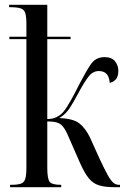

<svg xmlns="http://www.w3.org/2000/svg" viewBox="-20 -780 525 800"><path d="M22 0V-10H27Q54 -10 67.5 -15Q81 -20 85.5 -35.5Q90 -51 90 -81V-617H19V-627H90V-679Q90 -710 85.5 -725Q81 -740 66.5 -745Q52 -750 22 -750H18V-760H177V-627H274V-617H177V-284Q201 -284 217.5 -293Q234 -302 244 -314Q258 -331 274.5 -360.5Q291 -390 311 -430Q339 -484 359 -513Q379 -542 416 -542Q445 -542 459 -525Q473 -508 473 -485Q473 -460 462 -448.5Q451 -437 437 -435Q434 -484 392 -484Q367 -484 349 -461Q331 -438 307 -393Q288 -357 271 -330.5Q254 -304 227 -288Q285 -286 310.5 -266Q336 -246 355 -207L397 -114Q417 -72 429.5 -49.5Q442 -27 452.5 -18.5Q463 -10 475 -10H480V0H458Q419 0 393.5 -7.5Q368 -15 350 -37Q332 -59 313 -102L274 -191Q259 -228 247.5 -245.5Q236 -263 220.5 -268.5Q205 -274 177 -274V-81Q177 -35 187 -22.5Q197 -10 232 -10H235V0Z"/></svg>

Font: Noto Serif Display ExtraCondensed
Style: Regular
Weight: 400
Width: 2
Designer: Monotype Design Team
Foundry: Monotype Imaging Inc.
Version: Version 2.009